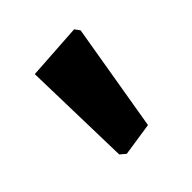

<svg xmlns="http://www.w3.org/2000/svg" viewBox="-87 -713 397 397"><g transform="rotate(-45 111.5 -514.5)"><path d="M177 -644 185 -633 145 -396 72 -385 60 -395 54 -636Z"/></g></svg>

Font: Alegreya Sans ExtraBold
Style: Regular
Weight: 800
Designer: Juan Pablo del Peral
Foundry: Huerta Tipografica
Version: Version 2.007